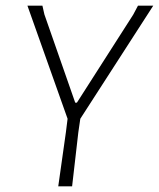

<svg xmlns="http://www.w3.org/2000/svg" viewBox="-20 -659 562 679"><path d="M522 -639 264 -239 257 -191 235 0H186L213 -191L219 -239L77 -639H130L137 -608L246 -296H252L451 -607L468 -639Z"/></svg>

Font: Alegreya Sans Light
Style: Italic
Weight: 300
Italic angle: -7°
Designer: Juan Pablo del Peral
Foundry: Huerta Tipografica
Version: Version 2.007